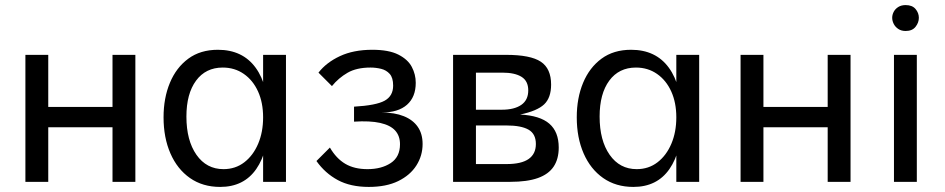

<svg xmlns="http://www.w3.org/2000/svg" viewBox="-20 -716 3721 756"><path d="M80 -500H170V-295H423V-500H513V0H423V-215H170V0H80Z M847 20Q778 20 728 -15Q678 -50 651 -112Q624 -174 624 -254Q624 -330 649 -390Q674 -450 721.5 -485Q769 -520 838 -520Q935 -520 986.5 -449.5Q1038 -379 1038 -248Q1038 -121 989 -50.5Q940 20 847 20ZM860 -50Q907 -50 942 -77Q977 -104 996.5 -150Q1016 -196 1016 -254Q1016 -312 996 -356Q976 -400 940 -425Q904 -450 857 -450Q790 -450 752 -398.5Q714 -347 714 -257Q714 -163 753.5 -106.5Q793 -50 860 -50ZM1016 0V-500H1106V0Z M1432 20Q1360 20 1310 -7Q1260 -34 1226 -82L1279 -135Q1304 -92 1339.5 -71Q1375 -50 1427 -50Q1482 -50 1518.5 -74Q1555 -98 1555 -148Q1555 -181 1536 -202Q1517 -223 1477 -232Q1437 -241 1374 -237V-296Q1461 -301 1494.5 -319.5Q1528 -338 1528 -379Q1528 -410 1514.5 -425Q1501 -440 1480.5 -445Q1460 -450 1439 -450Q1384 -450 1348.5 -429.5Q1313 -409 1287 -377L1234 -430Q1265 -470 1318.5 -495Q1372 -520 1446 -520Q1511 -520 1548.5 -501Q1586 -482 1601.5 -452.5Q1617 -423 1617 -390Q1617 -334 1582.5 -303.5Q1548 -273 1483 -273Q1534 -273 1570 -258.5Q1606 -244 1625 -216.5Q1644 -189 1644 -149Q1644 -103 1619.5 -64.5Q1595 -26 1548 -3Q1501 20 1432 20Z M1764 -500H1973Q2069 -500 2109.5 -473Q2150 -446 2150 -383Q2150 -331 2122.5 -305Q2095 -279 2028 -265Q2106 -261 2143 -229Q2180 -197 2180 -135Q2180 -90 2160 -60Q2140 -30 2098 -15Q2056 0 1989 0H1764ZM1956 -284Q2005 -284 2032.5 -303Q2060 -322 2060 -360Q2060 -397 2033.5 -413.5Q2007 -430 1958 -430H1854V-284ZM1975 -70Q2033 -70 2061.5 -90Q2090 -110 2090 -149Q2090 -189 2061 -205.5Q2032 -222 1974 -222H1854V-70Z M2474 20Q2405 20 2355 -15Q2305 -50 2278 -112Q2251 -174 2251 -254Q2251 -330 2276 -390Q2301 -450 2348.5 -485Q2396 -520 2465 -520Q2562 -520 2613.5 -449.5Q2665 -379 2665 -248Q2665 -121 2616 -50.5Q2567 20 2474 20ZM2487 -50Q2534 -50 2569 -77Q2604 -104 2623.5 -150Q2643 -196 2643 -254Q2643 -312 2623 -356Q2603 -400 2567 -425Q2531 -450 2484 -450Q2417 -450 2379 -398.5Q2341 -347 2341 -257Q2341 -163 2380.5 -106.5Q2420 -50 2487 -50ZM2643 0V-500H2733V0Z M2896 -500H2986V-295H3239V-500H3329V0H3239V-215H2986V0H2896Z M3500 -500H3590V0H3500ZM3493 -646Q3493 -658 3499 -669.5Q3505 -681 3517 -688.5Q3529 -696 3546 -696Q3572 -696 3585 -680.5Q3598 -665 3598 -646Q3598 -627 3585 -610.5Q3572 -594 3546 -594Q3529 -594 3517 -602Q3505 -610 3499 -622Q3493 -634 3493 -646Z"/></svg>

Font: Moderustic
Style: Regular
Weight: 400
Designer: Tural Alisoy
Foundry: TAFT Foundry
Version: Version 2.120